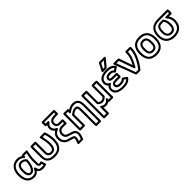

<svg xmlns="http://www.w3.org/2000/svg" viewBox="376 -2509 4445 4445"><g transform="rotate(-45 2598.5 -286.5)"><path d="M495 -165C495 -114.6 504.1 -61 570 -61C579.4 -61 589.5 -62 597.5 -63.5L611.7 -16.9C590.9 -12.2 569.5 -10 544 -10C465.9 -10 446 -34 438.9 -105.5C438.9 -105.5 403.3 -145.2 390.6 -111.9C363.3 -40.2 321.5 -10 260 -10C125.5 -10 70 -101.8 70 -255C70 -406.9 136.9 -502 274 -502C325.5 -502 367.6 -485.3 403.8 -450.9C403.8 -450.9 436.7 -417 445.6 -464.4L449.8 -487H524.2C513 -432.5 505.6 -393.4 501.8 -367.1C497.3 -336.4 495 -307.8 495 -281ZM404 -514.4C366.2 -539.1 322 -552 274 -552C102.9 -552 20 -422.3 20 -255C20 -90.1 89.1 40 260 40C320.2 40 370.4 15 405.3 -33.2C427.8 16.6 475.4 40 544 40C584.2 40 620 34.8 651.4 23.5C663 19.4 670.9 5.7 666.9 -7.3L637.9 -102.3C631.2 -124.4 612.2 -121.8 603.3 -117.6C594.5 -113.4 583.7 -111 570 -111C546.1 -111 545 -111.4 545 -165V-281C545 -304.9 547.1 -331.2 551.2 -359.9C555.4 -388.4 564.8 -437.8 579.5 -506.8C585.4 -534.8 561.5 -537 555 -537H429C417.1 -537 406.5 -527.9 404 -514.4ZM151 -252C151 -167 169.7 -63 271 -63C321.4 -63 360.1 -98 387.3 -151.7C414.9 -206.2 430.5 -277.4 436 -365.5C436.4 -372.1 433.4 -379.3 429.9 -383.3C401.2 -416.6 352.9 -452 294 -452C180.3 -452 151 -354.6 151 -252ZM201 -252C201 -352.2 223.5 -402 294 -402C328.3 -402 361.4 -382.4 385.3 -358C379.7 -281 364.6 -217.6 342.7 -174.3C319.3 -128 295.2 -113 271 -113C220.1 -113 201 -162.5 201 -252Z M939 -10C805.6 -10 739 -59 739 -178V-487H815V-181C815 -106.2 871.6 -61 942 -61C1054 -61 1084 -161.7 1084 -262C1084 -339.5 1067.1 -424.8 1052.7 -487H1127.6C1145.3 -434 1165 -331.9 1165 -272C1165 -93.9 1105.5 -10 939 -10ZM939 40C1135.7 40 1215 -78.4 1215 -272C1215 -348.8 1190.5 -467 1168.1 -521.5C1164.6 -530.1 1155.3 -537 1145 -537H1021C988.6 -537 995.8 -509.6 996.7 -506.1C1012.7 -440.7 1034 -344.8 1034 -262C1034 -163.8 1009.6 -111 942 -111C893 -111 865 -136 865 -181V-512C865 -522.7 855.1 -537 840 -537H714C703.3 -537 689 -527.1 689 -512V-178C689 -27.4 790 40 939 40Z M1346 -520C1346 -564.5 1374.4 -599.6 1406.7 -611.6C1406.7 -611.6 1427.3 -660 1398 -660H1321V-702H1640V-658H1621C1557.8 -658 1509.7 -650.3 1476.5 -629C1441.5 -606.6 1426 -567.4 1426 -521C1426 -453.1 1477.4 -408 1543 -408H1627V-364H1534C1450.1 -364 1393 -295.6 1393 -215C1393 -160.4 1417.6 -121.8 1451.9 -98.3C1471.5 -85 1500.2 -74.9 1541.7 -63.8C1586.4 -52.6 1616.6 -41.6 1631.3 -33C1660.5 -15.7 1676 4.8 1676 53C1676 74 1665.9 115 1645.1 168H1579.3C1596 122.2 1605 90.4 1605 65C1605 31 1584.5 10.3 1563.2 -0.4C1533.5 -15.2 1463.2 -31.3 1428.6 -42.3C1357.1 -65.2 1312 -111.2 1312 -209C1312 -287.1 1361 -340.6 1424.1 -362.4C1424.1 -362.4 1468.7 -392.5 1425 -409.3C1381.1 -426.3 1346 -464.8 1346 -520ZM1296 -520C1296 -462.7 1323 -417.6 1361.7 -387.9C1305.2 -353 1262 -290.4 1262 -209C1262 -90.5 1324.9 -22.9 1413.4 5.3C1450 17 1523.2 35.6 1540.8 44.4C1553 50.5 1555 51.9 1555 65C1555 80.8 1544 122.8 1519.8 183.8C1504.9 221.3 1543 218 1543 218H1662C1671.3 218 1681.2 212 1685.1 202.5C1711.6 137.9 1726 89.6 1726 53C1726 -10.1 1699.2 -51 1656.7 -76C1634 -89.4 1600.3 -100.7 1554.3 -112.2C1515.8 -122.5 1489.8 -133 1480.1 -139.7C1457.9 -154.8 1443 -176.1 1443 -215C1443 -272.6 1480.6 -314 1534 -314H1652C1662.7 -314 1677 -323.9 1677 -339V-433C1677 -443.7 1667.1 -458 1652 -458H1543C1500.9 -458 1476 -481.6 1476 -521C1476 -557.3 1486.5 -576.1 1503.5 -587C1522.3 -599 1561.5 -608 1621 -608H1665C1675.7 -608 1690 -617.9 1690 -633V-727C1690 -737.7 1680.1 -752 1665 -752H1296C1285.3 -752 1271 -742.1 1271 -727V-635C1271 -624.3 1280.9 -610 1296 -610H1325.6C1307.9 -585.9 1296 -554.6 1296 -520Z M2089 -502C2190.3 -502 2226 -453.7 2226 -340V165H2150V-302C2150 -346.3 2146 -379.7 2132.3 -404.2C2116.7 -432.1 2086.1 -443 2053 -443C2028.7 -443 2003.4 -435 1976.6 -421.2C1950.5 -407.8 1925.2 -391.7 1900.7 -372.8C1894.4 -367.9 1891 -359.3 1891 -353V-25H1815V-487H1884V-451C1884 -451 1886.1 -400.4 1924.7 -431.6C1984.7 -480 2039.3 -502 2089 -502ZM2053 -393C2077.2 -393 2084.9 -386.5 2088.7 -379.8C2094.4 -369.6 2100 -343.1 2100 -302V190C2100 200.7 2109.9 215 2125 215H2251C2261.7 215 2276 205.1 2276 190V-340C2276 -469.1 2220.7 -552 2089 -552C2037.5 -552 1986.8 -534.5 1934 -500.2V-512C1934 -522.7 1924.1 -537 1909 -537H1790C1779.3 -537 1765 -527.1 1765 -512V0C1765 10.7 1774.9 25 1790 25H1916C1926.7 25 1941 15.1 1941 0V-340.5C1967.6 -359.9 2016 -393 2053 -393Z M2487.9 -131.2C2509.6 -101.7 2553.9 -72 2604 -72C2655.1 -72 2699.7 -96.7 2734.6 -140.4C2738.1 -144.9 2740 -150.9 2740 -156V-487H2815V-25H2748.1L2747 -54.9C2747 -54.9 2728.2 -106.2 2701.6 -68.4C2675.8 -31.8 2654.2 -10 2606 -10C2567.1 -10 2547.5 -20 2523.3 -38.8C2523.3 -38.8 2483 -68.4 2483 -19V168H2407V-487H2483V-146C2483 -140.6 2485.1 -134.9 2487.9 -131.2ZM2533 -155V-512C2533 -522.7 2523.1 -537 2508 -537H2382C2371.3 -537 2357 -527.1 2357 -512V193C2357 203.7 2366.9 218 2382 218H2508C2518.7 218 2533 208.1 2533 193V25.6C2552 34.1 2577.4 40 2606 40C2645.4 40 2675.5 28 2700.3 7.9C2704.1 17.9 2713 25 2724 25H2840C2850.7 25 2865 15.1 2865 0V-512C2865 -522.7 2855.1 -537 2840 -537H2715C2704.3 -537 2690 -527.1 2690 -512V-165C2664.4 -135.7 2636.3 -122 2604 -122C2577.9 -122 2549.2 -137.8 2533 -155Z M3188 -57C3245.6 -57 3290.2 -67.5 3324.4 -98.8L3367.2 -68C3331.4 -29.6 3276.4 -10 3190 -10C3058.4 -10 2974 -47.6 2974 -146C2974 -182.7 3004.9 -221.3 3031.3 -231.8C3031.3 -231.8 3076.1 -261.8 3030.6 -278.5C2999.2 -290 2974 -317.6 2974 -362C2974 -459.7 3064.9 -502 3195 -502C3276 -502 3329 -480.8 3360.7 -444.9L3312.6 -411.6C3285 -440.9 3249.1 -456 3196 -456C3136.7 -456 3055 -440.3 3055 -361C3055 -331.1 3069 -303.3 3098.5 -293.3C3121 -285.7 3150.7 -283 3190 -283H3274V-241H3185C3120.5 -241 3055 -228.5 3055 -150C3055 -76.9 3133.8 -57 3188 -57ZM3188 -107C3134.9 -107 3105 -125.9 3105 -150C3105 -184.9 3118.1 -191 3185 -191H3299C3309.7 -191 3324 -200.9 3324 -216V-308C3324 -318.7 3314.1 -333 3299 -333H3190C3153.3 -333 3127.3 -336.3 3114.5 -340.7C3108.7 -342.7 3105 -344.3 3105 -361C3105 -390.7 3134.2 -406 3196 -406C3248.4 -406 3265.6 -393.2 3287.9 -363.1C3295.6 -352.7 3311.1 -349.8 3322.2 -357.5L3410.2 -418.5C3420 -425.2 3424.5 -440.4 3417.3 -452.1C3375.3 -520.6 3297.5 -552 3195 -552C3061.4 -552 2924 -504.9 2924 -362C2924 -315.2 2943.6 -278.3 2974.3 -253.5C2946.9 -228.2 2924 -189.5 2924 -146C2924 -2.9 3055.6 40 3190 40C3297.6 40 3376.9 10.4 3423.7 -59C3431 -69.8 3428.6 -85.4 3417.6 -93.3L3335.6 -152.3C3325.5 -159.6 3309.7 -158.1 3301.3 -147.4C3278.7 -118.6 3249.5 -107 3188 -107ZM3205.3 -615H3158.3L3224.1 -741H3309.8ZM3217 -565C3224.1 -565 3231.5 -568.3 3236.2 -574L3382.2 -750C3414 -788.3 3363 -791 3363 -791H3209C3200.5 -791 3191.2 -785.9 3186.8 -777.6L3094.8 -601.6C3073.7 -561 3117 -565 3117 -565Z M3547.3 -487 3675.4 -124.7C3675.4 -124.7 3696.8 -77.6 3720.8 -120.8C3770.6 -210.3 3803.7 -279.6 3820.3 -330.8C3836.7 -381.3 3845 -430.8 3845 -479V-487H3921V-482C3921 -418.2 3902.3 -343 3863.2 -256.8C3825.8 -174.2 3776.8 -95.7 3719.2 -25H3641.3L3467.1 -487ZM3588.6 -520.3C3585.6 -528.8 3576.1 -537 3565 -537H3431C3391.3 -537 3407.6 -503.2 3407.6 -503.2L3600.6 8.8C3604.2 18.2 3613.6 25 3624 25H3731C3738.1 25 3745.5 21.7 3750.2 16C3814.9 -61.7 3867.8 -145.8 3908.8 -236.2C3949.7 -326.7 3971 -408.5 3971 -482V-512C3971 -522.7 3961.1 -537 3946 -537H3820C3809.3 -537 3795 -527.1 3795 -512V-479C3795 -436.6 3787.7 -392.4 3772.7 -346.2C3760.8 -309.4 3738.4 -259.6 3703.9 -194.3Z M4267 -502C4423.2 -502 4487 -417.6 4487 -255C4487 -94.2 4422.4 -10 4267 -10C4116.6 -10 4046 -85 4046 -255C4046 -418.1 4109.8 -502 4267 -502ZM4267 -552C4080.4 -552 3996 -435.8 3996 -255C3996 -65 4089.4 40 4267 40C4451.7 40 4537 -76.2 4537 -255C4537 -435.2 4452.8 -552 4267 -552ZM4267 -70C4377.6 -70 4407 -154.6 4407 -255C4407 -356.3 4379.1 -442 4267 -442C4155.7 -442 4126 -354.9 4126 -255C4126 -154.6 4156 -70 4267 -70ZM4267 -120C4195.2 -120 4176 -159.7 4176 -255C4176 -350.4 4195.7 -392 4267 -392C4339.1 -392 4357 -352.4 4357 -255C4357 -159.3 4338.1 -120 4267 -120Z M4627 -240C4627 -418.2 4697.4 -487 4876 -487H5147V-444H5040C5040 -444 4987.5 -437 5022.1 -401.6C5069.3 -353.1 5092 -297.7 5092 -232C5092 -89.3 5007.5 -10 4862 -10C4711.3 -10 4627 -90.9 4627 -240ZM4577 -240C4577 -65 4687.5 40 4862 40C5030.9 40 5142 -62.5 5142 -232C5142 -291.6 5126.4 -344.6 5092.8 -394H5172C5182.7 -394 5197 -403.9 5197 -419V-512C5197 -522.7 5187.1 -537 5172 -537H4876C4675.4 -537 4577 -441.1 4577 -240ZM5011 -249C5011 -324 4990.3 -390.3 4950.8 -435.5C4946 -440.9 4938.6 -444 4932 -444H4860C4734.3 -444 4708 -349 4708 -237C4708 -140.3 4757.7 -61 4864 -61C4973.2 -61 5011 -149.4 5011 -249ZM4961 -249C4961 -157.5 4934.3 -111 4864 -111C4790.6 -111 4758 -156.4 4758 -237C4758 -347 4775.1 -394 4860 -394H4920.1C4945 -360.5 4961 -309.9 4961 -249Z"/></g></svg>

Font: Fog Sans
Style: Outline
Weight: 700
Foundry: Intel Corporation
Version: Version 1.00